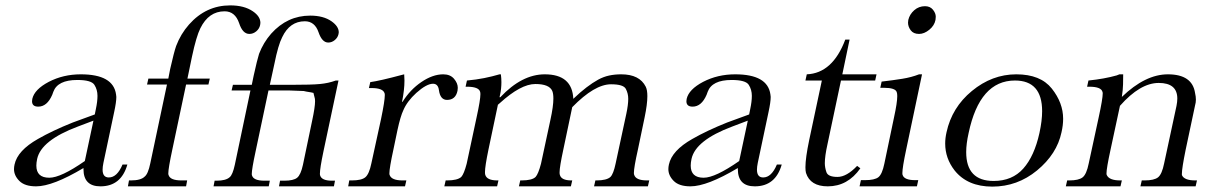

<svg xmlns="http://www.w3.org/2000/svg" viewBox="-20 -692 4503 713"><path d="M453 -81Q430 0 353 0Q290 0 290 -64Q290 -66 290 -68Q176 0 114 0Q72 0 52 -20Q32 -40 32 -64Q32 -72 34 -81Q45 -133 121 -176Q175 -207 250 -237L332 -267L336 -287Q342 -315 342 -336Q342 -359 330.5 -377Q319 -395 267 -395Q194 -395 178 -351L174 -340Q155 -296 122 -296Q99 -296 99 -316Q99 -320 100 -325Q108 -360 161 -388Q215 -416 280 -416Q401 -416 411 -341Q412 -337 412 -332Q412 -313 404 -276L364 -87Q361 -72 361 -62Q361 -33 384 -33Q415 -33 435 -81ZM269 -222Q133 -171 118 -102Q115 -88 115 -77Q115 -32 163 -32Q206 -32 295 -94L327 -244Z M754 -378H671L620 -137Q605 -67 605 -48Q605 -44 606 -42Q612 -22 654 -22H675L671 0H455L459 -22H466Q503 -22 517 -36Q530 -46 538 -85L600 -378H526L531 -400H605L612 -436Q626 -498 634 -521Q651 -566 682 -601Q745 -672 835 -672Q887 -672 919 -650Q947 -631 947 -607Q947 -603 946 -599Q943 -585 931.5 -575.5Q920 -566 906 -566Q881 -566 868 -606Q853 -650 814 -650Q755 -650 724 -587Q709 -557 693 -482L676 -400H759Z M1181 -129Q1168 -67 1168 -47Q1168 -42 1169 -40Q1175 -21 1213 -21H1224L1220 0H1016L1020 -21H1036Q1070 -21 1083.5 -32Q1097 -43 1105 -80L1139 -243Q1150 -294 1150 -316Q1150 -326 1148 -331L1144 -347Q1140 -348 1135 -349L1117 -352Q1113 -353 1108 -354L1055 -356H977L929 -129Q915 -64 915 -46Q915 -42 916 -40Q922 -21 962 -21H982L978 0H773L777 -21H784Q819 -21 833 -34Q844 -43 852 -80L910 -356H840L845 -377H915L922 -411Q935 -470 942 -492Q958 -534 987 -567Q1047 -634 1132 -634Q1181 -634 1211 -613Q1238 -594 1238 -572Q1238 -569 1237 -565Q1234 -552 1223 -543Q1212 -534 1199 -534Q1176 -534 1163 -572Q1149 -613 1112 -613Q1056 -613 1028 -554Q1013 -525 999 -455L982 -377H1060Q1138 -377 1168 -380Q1200 -383 1227 -393H1237Z M1481 -416Q1482 -405 1482 -393Q1482 -358 1473 -314H1475Q1503 -359 1545 -387.5Q1587 -416 1626 -416Q1652 -416 1666 -399.5Q1680 -383 1680 -366Q1680 -361 1679 -355Q1672 -321 1640 -321Q1615 -321 1610 -357Q1607 -381 1588 -381Q1564 -381 1526 -347Q1492 -316 1478 -283Q1467 -260 1456 -209L1441 -137Q1426 -68 1426 -48Q1426 -44 1427 -42Q1434 -22 1475 -22H1489L1484 0H1273L1277 -22H1287Q1323 -22 1337 -34Q1351 -46 1359 -85L1395 -250Q1409 -317 1409 -339Q1409 -344 1408 -346Q1402 -365 1360 -365H1350L1355 -387Q1391 -392 1473 -414Z M1840 -416Q1842 -401 1842 -387Q1842 -363 1837 -340L1835 -331H1838Q1918 -416 2003 -416Q2105 -416 2109 -325Q2135 -350 2158 -367.5Q2181 -385 2201 -396Q2221 -407 2242 -411.5Q2263 -416 2287 -416Q2355 -416 2378 -370Q2384 -358 2384 -335Q2384 -305 2374 -257L2349 -137Q2334 -70 2334 -50Q2334 -45 2335 -43Q2341 -22 2383 -22H2391L2386 0H2186L2191 -22H2195Q2233 -22 2247 -35Q2258 -46 2266 -84L2306 -270Q2313 -303 2313 -325Q2313 -345 2304 -362Q2295 -379 2249 -379Q2188 -379 2105 -294L2072 -137Q2058 -72 2058 -52Q2058 -45 2059 -43Q2064 -22 2102 -22H2105L2100 0H1907L1912 -22H1917Q1956 -22 1969 -35Q1979 -46 1989 -84L2024 -247Q2035 -297 2035 -326Q2035 -344 2031 -354Q2020 -380 1968 -380Q1914 -380 1836 -309L1829 -303L1794 -137Q1781 -74 1781 -53Q1781 -46 1782 -43Q1788 -22 1827 -22H1831L1826 0H1630L1635 -22H1640Q1679 -22 1693 -35Q1703 -46 1713 -84L1750 -257Q1764 -321 1764 -342Q1764 -348 1763 -351Q1758 -370 1714 -370H1709L1714 -393Q1748 -396 1778 -402Q1808 -408 1835 -416Z M2883 -81Q2860 0 2783 0Q2720 0 2720 -64Q2720 -66 2720 -68Q2606 0 2544 0Q2502 0 2482 -20Q2462 -40 2462 -64Q2462 -72 2464 -81Q2475 -133 2551 -176Q2605 -207 2680 -237L2762 -267L2766 -287Q2772 -315 2772 -336Q2772 -359 2760.5 -377Q2749 -395 2697 -395Q2624 -395 2608 -351L2604 -340Q2585 -296 2552 -296Q2529 -296 2529 -316Q2529 -320 2530 -325Q2538 -360 2591 -388Q2645 -416 2710 -416Q2831 -416 2841 -341Q2842 -337 2842 -332Q2842 -313 2834 -276L2794 -87Q2791 -72 2791 -62Q2791 -33 2814 -33Q2845 -33 2865 -81ZM2699 -222Q2563 -171 2548 -102Q2545 -88 2545 -77Q2545 -32 2593 -32Q2636 -32 2725 -94L2757 -244Z M3103 -393 3053 -157Q3043 -112 3043 -86Q3043 -70 3049 -52.5Q3055 -35 3090 -35Q3124 -35 3163 -76L3175 -67Q3128 0 3054 0Q2989 0 2973 -50Q2971 -58 2971 -71Q2971 -105 2985 -172L3032 -393H2971L2976 -416Q3072 -420 3119 -545H3135L3108 -416H3235L3230 -393Z M3353 -618Q3358 -639 3375 -654Q3392 -669 3415 -669Q3434 -669 3444.5 -656Q3455 -643 3455 -630Q3455 -624 3454 -618Q3450 -597 3431 -581.5Q3412 -566 3393 -566Q3372 -566 3362 -579.5Q3352 -593 3352 -608Q3352 -613 3353 -618ZM3345 -136Q3331 -70 3331 -49Q3331 -44 3332 -42Q3338 -23 3379 -23H3390L3385 0H3172L3177 -23H3192Q3228 -23 3242 -34Q3256 -45 3264 -84L3300 -256Q3312 -311 3312 -335Q3312 -345 3310 -350Q3305 -366 3262 -366H3249L3254 -389Q3297 -394 3331 -399.5Q3365 -405 3393 -416H3404Z M3495 -201Q3515 -293 3589 -354Q3664 -416 3754 -416Q3844 -416 3886 -363Q3928 -310 3928 -251Q3928 -227 3922 -201Q3905 -120 3831 -59Q3758 1 3665 1Q3573 1 3525 -59Q3490 -104 3490 -159Q3490 -179 3495 -201ZM3577 -198Q3568 -158 3568 -127Q3568 -20 3670 -20Q3739 -20 3780 -66Q3821 -112 3840 -198Q3850 -244 3850 -279Q3850 -393 3749 -393Q3618 -393 3577 -198Z M4151 -416Q4151 -399 4150.5 -378.5Q4150 -358 4146 -332Q4233 -416 4317 -416Q4408 -416 4418 -346Q4421 -334 4421 -322Q4421 -311 4418 -301L4383 -136Q4369 -67 4369 -47Q4369 -44 4369 -42Q4377 -22 4419 -22H4425L4420 0H4215L4220 -22H4230Q4266 -22 4280.5 -33.5Q4295 -45 4303 -85L4349 -299Q4352 -314 4352 -326Q4352 -384 4283 -384Q4214 -384 4139 -299L4104 -136Q4089 -67 4089 -48Q4089 -44 4090 -42Q4099 -22 4140 -22H4146L4141 0H3938L3943 -22H3951Q3986 -22 4000.5 -33.5Q4015 -45 4023 -85L4060 -256Q4075 -325 4075 -345Q4075 -349 4074 -351Q4069 -370 4025 -370H4017L4022 -393Q4081 -399 4127 -412L4137 -416Z"/></svg>

Font: New Athena Unicode
Style: Italic
Weight: 400
Designer: J. Rusten 1997; rev. by R. Hancock 2001, 2002, rev. by D. Mastronarde 2002-2019
Foundry: Society for Classical Studies (formerly American Philological Association)
Version: Version 5.008